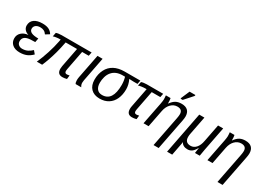

<svg xmlns="http://www.w3.org/2000/svg" viewBox="-2 -1708 3971 2870"><g transform="rotate(30 1983.5 -272.5)"><path d="M195.8 -56.6Q247.6 -56.6 286.9 -76.2Q326.2 -95.7 360.4 -128.9L403.3 -77.6Q357.4 -31.7 307.1 -11Q256.8 9.8 189.9 9.8Q109.4 9.8 63 -29.8Q16.6 -69.3 16.6 -135.7Q16.6 -195.8 59.8 -235.8Q103 -275.9 173.3 -282.7L173.8 -283.7Q130.9 -295.9 106.2 -325.2Q81.5 -354.5 81.5 -393.6Q81.5 -461.9 132.3 -499.8Q183.1 -537.6 275.9 -537.6Q341.8 -537.6 383.8 -517.3Q425.8 -497.1 451.2 -454.1L385.3 -413.1Q365.2 -443.8 338.1 -457.5Q311 -471.2 274.4 -471.2Q226.1 -471.2 198 -448.7Q169.9 -426.3 169.9 -388.7Q169.9 -310.5 330.1 -310.5L316.9 -241.7Q224.6 -241.7 184.8 -231Q145 -220.2 126.2 -196.8Q107.4 -173.3 107.4 -137.2Q107.4 -100.6 132.6 -78.6Q157.7 -56.6 195.8 -56.6Z M929.7 -99.1Q929.7 -59.1 964.8 -59.1Q981.9 -59.1 1011.2 -66.4L1003.9 -1Q963.4 9.8 928.7 9.8Q840.8 9.8 840.8 -84.5Q840.8 -104.5 845.7 -132.3L909.7 -464.4H713.4Q691.4 -350.1 669.7 -271Q647.9 -191.9 624.3 -124Q600.6 -56.2 575.7 0H483.9Q527.3 -96.7 564.2 -211.2Q601.1 -325.7 620.1 -425.3L627.4 -464.4Q587.9 -464.4 551.3 -458.7Q514.6 -453.1 501 -446.3L514.2 -514.2Q527.3 -520 553.5 -524.2Q579.6 -528.3 606.4 -528.3H1124.5L1111.8 -464.4H997.6L933.1 -129.9Q929.7 -112.8 929.7 -99.1Z M1228.5 -67.9Q1228.5 -31.7 1250.5 0H1153.8Q1140.1 -19.5 1140.1 -61Q1140.1 -86.4 1145.5 -115.2L1226.1 -528.3H1314L1232.9 -110.8Q1228.5 -88.9 1228.5 -67.9Z M1570.8 9.8Q1473.6 9.8 1419.2 -45.4Q1364.7 -100.6 1364.7 -200.7Q1364.7 -297.4 1403.1 -373Q1441.4 -448.7 1515.1 -488.5Q1588.9 -528.3 1696.3 -528.3H1965.8L1953.1 -464.4H1882.3L1811 -467.3L1810.5 -465.3Q1847.7 -387.2 1847.7 -308.6Q1847.7 -213.9 1814.7 -141.4Q1781.7 -68.8 1719 -29.5Q1656.2 9.8 1570.8 9.8ZM1575.7 -55.2Q1757.3 -55.2 1757.3 -332.5Q1757.3 -399.9 1738.3 -464.4H1697.8Q1638.7 -464.4 1593.5 -445.8Q1548.3 -427.2 1516.8 -389.9Q1485.4 -352.5 1470.9 -301Q1456.5 -249.5 1456.5 -199.7Q1456.5 -131.8 1487.3 -93.5Q1518.1 -55.2 1575.7 -55.2Z M2097.7 -464.4Q2058.1 -464.4 2021.5 -458.7Q1984.9 -453.1 1971.2 -446.3L1984.4 -514.2Q1997.6 -520 2023.7 -524.2Q2049.8 -528.3 2076.7 -528.3H2359.9L2347.2 -464.4H2198.7L2133.8 -129.9Q2130.4 -112.8 2130.4 -99.1Q2130.4 -59.1 2165.5 -59.1Q2182.6 -59.1 2211.9 -66.4L2204.6 -1Q2164.1 9.8 2129.4 9.8Q2041.5 9.8 2041.5 -84.5Q2041.5 -110.4 2046.4 -132.3L2110.8 -464.4Z M2618.2 207.5 2720.2 -314.9Q2729 -357.9 2729 -388.2Q2729 -469.7 2641.6 -469.7Q2580.1 -469.7 2533.2 -422.9Q2486.3 -376 2470.7 -295.9L2413.1 0H2325.2L2400.9 -385.3Q2404.8 -403.3 2407.7 -428Q2410.6 -452.6 2410.6 -460.9Q2410.6 -466.3 2409.2 -495.1Q2407.7 -523.9 2406.2 -528.3H2487.3Q2494.6 -499 2494.6 -438H2496.1Q2536.6 -494.1 2577.4 -515.9Q2618.2 -537.6 2674.3 -537.6Q2746.6 -537.6 2783 -502Q2819.3 -466.3 2819.3 -398.9Q2819.3 -367.7 2809.1 -318.8L2706.5 207.5ZM2621.1 -594.7 2624 -610.8 2685.5 -753.4H2786.6L2783.2 -735.4L2657.7 -594.7Z M3213.4 0 3215.3 -14.2Q3224.1 -80.6 3226.6 -92.8H3224.6Q3192.4 -35.2 3160.9 -12.7Q3129.4 9.8 3086.4 9.8Q3045.4 9.8 3016.8 -6.6Q2988.3 -22.9 2978 -49.8H2976.1Q2975.1 -38.1 2973.1 -26.6Q2971.2 -15.1 2931.2 191.9H2842.8L2982.4 -528.3H3071.3L3010.3 -213.9Q3004.4 -184.1 3004.4 -157.7Q3004.4 -59.1 3101.6 -59.1Q3155.3 -59.1 3194.8 -103.3Q3234.4 -147.5 3248.5 -227.1L3307.1 -528.3H3395.5L3314.9 -113.8Q3304.2 -61.5 3295.4 0Z M3721.2 207.5 3823.2 -314.9Q3832 -357.9 3832 -388.2Q3832 -469.7 3744.6 -469.7Q3683.1 -469.7 3636.2 -422.9Q3589.4 -376 3573.7 -295.9L3516.1 0H3428.2L3503.9 -385.3Q3507.8 -403.3 3510.7 -428Q3513.7 -452.6 3513.7 -460.9Q3513.7 -466.3 3512.2 -495.1Q3510.7 -523.9 3509.3 -528.3H3590.3Q3597.7 -499 3597.7 -438H3599.1Q3639.6 -494.1 3680.4 -515.9Q3721.2 -537.6 3777.3 -537.6Q3849.6 -537.6 3886 -502Q3922.4 -466.3 3922.4 -398.9Q3922.4 -367.7 3912.1 -318.8L3809.6 207.5Z"/></g></svg>

Font: Liberation Sans
Style: Italic
Weight: 400
Italic angle: -12°
Designer: Steve Matteson
Foundry: Ascender Corporation
Version: Version 2.1.5